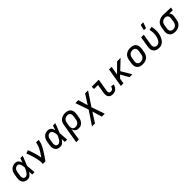

<svg xmlns="http://www.w3.org/2000/svg" viewBox="509 -2768 4994 4994"><g transform="rotate(-45 3006.0 -270.5)"><path d="M220 8Q190 8 162 1.5Q134 -5 111 -21Q88 -37 73 -61Q58 -85 51 -113Q44 -141 45 -171Q46 -201 51 -231L68 -331Q72 -357 80 -382Q88 -407 102.5 -430.5Q117 -454 137 -473.5Q157 -493 181.5 -505.5Q206 -518 232 -523Q258 -528 284 -528Q312 -528 337.5 -518Q363 -508 381 -489.5Q399 -471 410 -447Q421 -423 428 -397Q440 -428 450.5 -458.5Q461 -489 472 -520H559Q533 -453 507.5 -385.5Q482 -318 454 -252Q461 -189 465 -126Q469 -63 475 0H388Q387 -28 386.5 -56Q386 -84 385 -111Q371 -89 354.5 -67.5Q338 -46 317.5 -28.5Q297 -11 271 -1.5Q245 8 220 8ZM220 -76Q241 -76 261 -86.5Q281 -97 296.5 -113Q312 -129 323.5 -148Q335 -167 345 -186Q355 -205 363.5 -225Q372 -245 381 -265Q379 -284 377 -303Q375 -322 371 -340Q367 -358 361.5 -376Q356 -394 346 -409.5Q336 -425 320 -434.5Q304 -444 284 -444Q261 -444 238 -434Q215 -424 199 -405Q183 -386 174.5 -363Q166 -340 162 -317L146 -217Q143 -201 142 -185Q141 -169 143 -153.5Q145 -138 150 -123.5Q155 -109 165 -98Q175 -87 189.5 -81.5Q204 -76 220 -76Z M779 0Q784 -33 782 -66Q780 -99 775 -130.5Q770 -162 763 -193Q756 -224 748 -255Q740 -286 731 -316.5Q722 -347 712.5 -376.5Q703 -406 692 -435.5Q681 -465 667 -493L755 -528Q776 -483 792 -436.5Q808 -390 822 -342Q836 -294 848 -245Q860 -196 869 -146Q886 -172 903.5 -197.5Q921 -223 937.5 -249Q954 -275 969.5 -301.5Q985 -328 998.5 -355.5Q1012 -383 1023 -411Q1034 -439 1039 -468L1048 -520H1145L1136 -468Q1131 -436 1119 -405Q1107 -374 1092.5 -344Q1078 -314 1061.5 -284.5Q1045 -255 1027 -226Q1009 -197 991 -168.5Q973 -140 953.5 -111.5Q934 -83 914.5 -55.5Q895 -28 875 0Z M1420 8Q1390 8 1362 1.5Q1334 -5 1311 -21Q1288 -37 1273 -61Q1258 -85 1251 -113Q1244 -141 1245 -171Q1246 -201 1251 -231L1268 -331Q1272 -357 1280 -382Q1288 -407 1302.5 -430.5Q1317 -454 1337 -473.5Q1357 -493 1381.5 -505.5Q1406 -518 1432 -523Q1458 -528 1484 -528Q1512 -528 1537.5 -518Q1563 -508 1581 -489.5Q1599 -471 1610 -447Q1621 -423 1628 -397Q1640 -428 1650.5 -458.5Q1661 -489 1672 -520H1759Q1733 -453 1707.5 -385.5Q1682 -318 1654 -252Q1661 -189 1665 -126Q1669 -63 1675 0H1588Q1587 -28 1586.5 -56Q1586 -84 1585 -111Q1571 -89 1554.5 -67.5Q1538 -46 1517.5 -28.5Q1497 -11 1471 -1.5Q1445 8 1420 8ZM1420 -76Q1441 -76 1461 -86.5Q1481 -97 1496.5 -113Q1512 -129 1523.5 -148Q1535 -167 1545 -186Q1555 -205 1563.5 -225Q1572 -245 1581 -265Q1579 -284 1577 -303Q1575 -322 1571 -340Q1567 -358 1561.5 -376Q1556 -394 1546 -409.5Q1536 -425 1520 -434.5Q1504 -444 1484 -444Q1461 -444 1438 -434Q1415 -424 1399 -405Q1383 -386 1374.5 -363Q1366 -340 1362 -317L1346 -217Q1343 -201 1342 -185Q1341 -169 1343 -153.5Q1345 -138 1350 -123.5Q1355 -109 1365 -98Q1375 -87 1389.5 -81.5Q1404 -76 1420 -76Z M1890 215H1793L1884 -331Q1888 -358 1897.5 -385Q1907 -412 1924 -435.5Q1941 -459 1964 -477.5Q1987 -496 2013.5 -507.5Q2040 -519 2067.5 -523.5Q2095 -528 2122 -528Q2154 -528 2184 -522Q2214 -516 2239.5 -501.5Q2265 -487 2283.5 -463.5Q2302 -440 2311 -411.5Q2320 -383 2320 -352Q2320 -321 2315 -289L2298 -189Q2294 -165 2287 -140.5Q2280 -116 2267 -93Q2254 -70 2236.5 -50.5Q2219 -31 2196 -17Q2173 -3 2148 2.5Q2123 8 2098 8Q2070 8 2043.5 1Q2017 -6 1996 -22.5Q1975 -39 1962.5 -63Q1950 -87 1945 -114ZM2059 -76Q2076 -76 2093 -79Q2110 -82 2126.5 -90Q2143 -98 2156.5 -110Q2170 -122 2180 -137.5Q2190 -153 2195.5 -169.5Q2201 -186 2203 -203L2220 -303Q2223 -320 2223.5 -337.5Q2224 -355 2220.5 -371.5Q2217 -388 2208.5 -402.5Q2200 -417 2186.5 -426.5Q2173 -436 2156 -440Q2139 -444 2122 -444Q2105 -444 2088 -441Q2071 -438 2055 -430Q2039 -422 2025.5 -410Q2012 -398 2001.5 -382.5Q1991 -367 1986 -350.5Q1981 -334 1978 -317L1963 -228Q1960 -210 1959 -191.5Q1958 -173 1961.5 -155.5Q1965 -138 1972.5 -122.5Q1980 -107 1993.5 -96Q2007 -85 2024 -80.5Q2041 -76 2059 -76Z M2842 215H2733L2654 -51L2483 215H2374L2622 -157L2496 -520H2605L2684 -254L2855 -520H2964L2716 -148Z M3354 8Q3329 8 3305 3Q3281 -2 3261 -14Q3241 -26 3227 -45Q3213 -64 3206.5 -87Q3200 -110 3200 -135Q3200 -160 3204 -185L3246 -436H3099V-520H3357L3299 -171Q3296 -153 3297 -135.5Q3298 -118 3307 -104Q3316 -90 3331.5 -83Q3347 -76 3365 -76Q3382 -76 3399.5 -83.5Q3417 -91 3429 -105Q3441 -119 3448.5 -136Q3456 -153 3460 -170L3545 -159Q3540 -137 3531.5 -115.5Q3523 -94 3510 -74.5Q3497 -55 3480 -39Q3463 -23 3442 -12Q3421 -1 3398.5 3.5Q3376 8 3354 8Z M3968 0 3845 -221 3768 -149 3744 0H3648L3734 -520H3830L3790 -282L4032 -520H4160L3909 -282L4074 0Z M4455 8Q4423 8 4392 2.5Q4361 -3 4335.5 -17.5Q4310 -32 4291.5 -55.5Q4273 -79 4263.5 -107.5Q4254 -136 4254 -167.5Q4254 -199 4259 -231L4276 -331Q4280 -358 4290 -385Q4300 -412 4317 -436Q4334 -460 4358 -478.5Q4382 -497 4409 -508.5Q4436 -520 4463.5 -524Q4491 -528 4518 -528Q4550 -528 4581 -522.5Q4612 -517 4638 -502.5Q4664 -488 4682.5 -464.5Q4701 -441 4710 -412.5Q4719 -384 4719.5 -352.5Q4720 -321 4715 -289L4698 -189Q4694 -162 4684 -135Q4674 -108 4657 -84Q4640 -60 4616 -41.5Q4592 -23 4565 -11.5Q4538 0 4510 4Q4482 8 4455 8ZM4455 -76Q4472 -76 4489.5 -79Q4507 -82 4523.5 -89.5Q4540 -97 4554.5 -109Q4569 -121 4579 -136.5Q4589 -152 4595 -169Q4601 -186 4603 -203L4620 -303Q4623 -321 4623.5 -338.5Q4624 -356 4620 -372.5Q4616 -389 4607 -403.5Q4598 -418 4584.5 -427Q4571 -436 4553.5 -440Q4536 -444 4518 -444Q4501 -444 4483.5 -441Q4466 -438 4450 -430.5Q4434 -423 4419.5 -411Q4405 -399 4395 -383.5Q4385 -368 4379 -351Q4373 -334 4370 -317L4354 -217Q4351 -199 4350.5 -181.5Q4350 -164 4353.5 -147.5Q4357 -131 4366.5 -116.5Q4376 -102 4389.5 -93Q4403 -84 4420 -80Q4437 -76 4455 -76Z M5059 8Q5027 8 4996.5 2Q4966 -4 4941 -18.5Q4916 -33 4898 -56.5Q4880 -80 4870.5 -108.5Q4861 -137 4861.5 -168Q4862 -199 4867 -231L4915 -520H5012L4962 -217Q4959 -200 4958 -182.5Q4957 -165 4961 -148.5Q4965 -132 4973.5 -117.5Q4982 -103 4995 -93.5Q5008 -84 5024.5 -80Q5041 -76 5059 -76Q5081 -76 5103.5 -86Q5126 -96 5143 -113.5Q5160 -131 5172 -152Q5184 -173 5192.5 -194.5Q5201 -216 5207 -238.5Q5213 -261 5217 -283Q5226 -339 5223 -394.5Q5220 -450 5207 -502L5299 -522Q5315 -463 5318.5 -399Q5322 -335 5311 -270Q5306 -237 5296.5 -205Q5287 -173 5272 -142Q5257 -111 5236 -82.5Q5215 -54 5186.5 -33Q5158 -12 5124.5 -2Q5091 8 5059 8ZM5097 -600 5136 -756H5231L5174 -600Z M5651 8Q5619 8 5589 2Q5559 -4 5533.5 -18.5Q5508 -33 5490 -56.5Q5472 -80 5462.5 -108.5Q5453 -137 5453.5 -168Q5454 -199 5459 -231L5476 -331Q5480 -358 5490 -384.5Q5500 -411 5516.5 -434Q5533 -457 5556.5 -475Q5580 -493 5606 -504.5Q5632 -516 5659.5 -522Q5687 -528 5713 -528H5731L6012 -520L5998 -436L5872 -440Q5885 -426 5893.5 -408.5Q5902 -391 5907 -371.5Q5912 -352 5911 -331Q5910 -310 5907 -289L5890 -189Q5886 -162 5876.5 -135Q5867 -108 5850 -84.5Q5833 -61 5810 -42.5Q5787 -24 5760.5 -12.5Q5734 -1 5706 3.5Q5678 8 5651 8ZM5651 -76Q5668 -76 5685 -79Q5702 -82 5718.5 -90Q5735 -98 5748.5 -110Q5762 -122 5772 -137.5Q5782 -153 5787.5 -169.5Q5793 -186 5795 -203L5812 -303Q5816 -328 5815 -352.5Q5814 -377 5803.5 -398Q5793 -419 5772.5 -430.5Q5752 -442 5727 -444H5708Q5692 -444 5675.5 -440Q5659 -436 5643.5 -428Q5628 -420 5615 -407.5Q5602 -395 5592.5 -380.5Q5583 -366 5578 -350Q5573 -334 5570 -317L5554 -217Q5551 -200 5550 -182.5Q5549 -165 5553 -148.5Q5557 -132 5565.5 -117.5Q5574 -103 5587.5 -93.5Q5601 -84 5617.5 -80Q5634 -76 5651 -76Z"/></g></svg>

Font: Iosevka Medium Extended
Style: Italic
Weight: 500
Width: 7
Italic angle: -9°
Monospace: yes
Designer: Belleve Invis
Foundry: Belleve Invis
Version: Version 32.5.0; ttfautohint (v1.8.4)